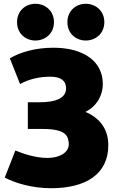

<svg xmlns="http://www.w3.org/2000/svg" viewBox="-20 -968 641 1014"><path d="M552 -201C552 -49 434 26 250 26C151 26 63 0 5 -30C24 -77 42 -125 61 -173C96 -159 163 -134 229 -134C301 -134 356 -168 341 -226C334 -277 275 -287 202 -287H127V-428H191C270 -428 329 -448 329 -501C329 -542 301 -563 245 -563C186 -563 130 -549 86 -524L32 -660C86 -692 167 -716 262 -716C423 -716 523 -643 523 -525C523 -461 488 -405 431 -377C501 -348 552 -292 552 -201ZM265 -851C265 -791 219 -754 167 -754C115 -754 70 -791 70 -851C70 -911 115 -948 167 -948C219 -948 265 -911 265 -851ZM531 -851C531 -791 485 -754 433 -754C381 -754 336 -791 336 -851C336 -911 381 -948 433 -948C485 -948 531 -911 531 -851Z"/></svg>

Font: Repo Black
Style: Regular
Weight: 900
Designer: Stefan Peev
Foundry: Context Ltd
Version: Version 1.502